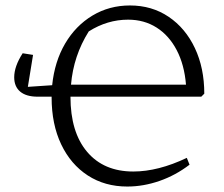

<svg xmlns="http://www.w3.org/2000/svg" viewBox="-20 -675 820 703"><path d="M118 -321Q76 -321 54 -339.5Q32 -358 32 -392Q32 -432 63 -480L101 -474L82 -357L171 -363Q180 -450 218.5 -515.5Q257 -581 318.5 -618Q380 -655 456 -655Q536 -655 597.5 -613.5Q659 -572 693.5 -499Q728 -426 728 -332L717 -321H238Q238 -191 299 -119Q360 -47 468 -47Q559 -47 664 -97L674 -72Q623 -33 564 -12.5Q505 8 446 8Q364 8 301.5 -32.5Q239 -73 204 -146.5Q169 -220 169 -318Q169 -320 169 -321ZM449 -603Q373 -603 305 -560Q249 -471 240 -365H661Q655 -438 627 -491.5Q599 -545 553.5 -574Q508 -603 449 -603Z"/></svg>

Font: Piazzolla SC Light
Style: Regular
Weight: 300
Designer: Juan Pablo del Peral
Foundry: Huerta Tipografica
Version: Version 1.330